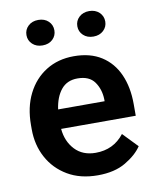

<svg xmlns="http://www.w3.org/2000/svg" viewBox="-83 -791 704 866"><g transform="rotate(-10 269.0 -358.5)"><path d="M295.4 9.8Q215.3 9.8 157.5 -24.4Q99.6 -58.6 68.4 -116.5Q37.1 -174.3 37.1 -246.1V-265.6Q37.1 -347.2 67.9 -408.4Q98.6 -469.7 153.6 -503.9Q208.5 -538.1 280.8 -538.1Q356 -538.1 407 -505.4Q458 -472.7 483.9 -414.3Q509.8 -356 509.8 -279.3V-225.1H168Q173.3 -167 208.7 -129.4Q244.1 -91.8 303.2 -91.8Q385.3 -91.8 434.1 -154.8L499 -87.4Q474.1 -50.3 423.3 -20.3Q372.6 9.8 295.4 9.8ZM279.8 -436.5Q231.9 -436.5 204.8 -403.3Q177.7 -370.1 169.9 -314H382.8V-323.7Q381.3 -369.6 357.4 -403.1Q333.5 -436.5 279.8 -436.5ZM87.4 -668.5Q87.4 -693.4 105.2 -710.2Q123 -727.1 151.4 -727.1Q180.2 -727.1 197.8 -710.2Q215.3 -693.4 215.3 -668.5Q215.3 -644 197.8 -627.2Q180.2 -610.4 151.4 -610.4Q123 -610.4 105.2 -627.2Q87.4 -644 87.4 -668.5ZM320.3 -668Q320.3 -692.9 338.1 -709.7Q356 -726.6 384.3 -726.6Q412.6 -726.6 430.4 -709.7Q448.2 -692.9 448.2 -668Q448.2 -643.6 430.4 -626.7Q412.6 -609.9 384.3 -609.9Q356 -609.9 338.1 -626.7Q320.3 -643.6 320.3 -668Z"/></g></svg>

Font: Vazirmatn UI SemiBold
Style: Regular
Weight: 600
Designer: Saber Rastikerdar
Foundry: Saber Rastikerdar
Version: Version 33.003